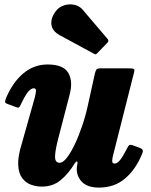

<svg xmlns="http://www.w3.org/2000/svg" viewBox="-20 -830 685 871"><path d="M8 -386.5Q38 -457 86 -497.2Q134 -537.5 196 -537.5Q267 -537.5 289.5 -499.8Q312 -462 296 -401L245 -204.5Q231 -152.5 229.8 -122Q228.5 -91.5 250.5 -91.5Q265.5 -91.5 283.2 -114.2Q301 -137 319.2 -175.2Q337.5 -213.5 353.5 -261Q369.5 -308.5 380 -358.5L410 -494.5Q412.5 -506 416.5 -513Q420.5 -520 434.5 -520H564Q582 -520 586.8 -517.5Q591.5 -515 588 -501L493 -125.5Q489.5 -113 489 -100.5Q488.5 -88 500 -88Q513 -88 526.2 -105.8Q539.5 -123.5 556.5 -157Q561.5 -167 565.5 -171Q569.5 -175 582 -171L612 -160Q623.5 -156 626.8 -150.2Q630 -144.5 624.5 -131.5Q595 -60 546.5 -19.5Q498 21 429.5 21Q375 21 350.2 -6.5Q325.5 -34 328.5 -70.5L331.5 -90Q332.5 -97.5 328.5 -97.5Q324.5 -97.5 319.5 -89.5Q289.5 -40.5 254.2 -12Q219 16.5 170 16.5Q145 16.5 121 8Q97 -0.5 80.8 -22Q64.5 -43.5 62.5 -81.5Q60.5 -119.5 79 -179L138.5 -390Q141.5 -401.5 143 -415.5Q144.5 -429.5 133 -429.5Q120 -429.5 106.2 -412Q92.5 -394.5 74.5 -356Q69.5 -345.5 66.2 -342.8Q63 -340 50 -345L14 -358.5Q3 -362.5 3 -368Q3 -373.5 8 -386.5ZM234.5 -781Q248.5 -799 271.2 -806Q294 -813 317.2 -808.2Q340.5 -803.5 355.5 -785.5L467 -654.5Q476 -645.5 467.5 -636.5L421.5 -589Q417 -584.5 414.5 -583.8Q412 -583 406.5 -586L251.5 -670Q217 -688.5 213.2 -718.8Q209.5 -749 234.5 -781Z"/></svg>

Font: Besley* Narrow Heavy
Style: Italic
Weight: 800
Width: 4
Italic angle: -13°
Designer: Owen Earl
Foundry: indestructible type*
Version: Version 3.000; ttfautohint (v1.8.3)